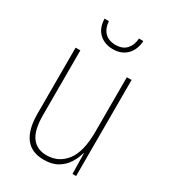

<svg xmlns="http://www.w3.org/2000/svg" viewBox="-178 -808 814 912"><g transform="rotate(30 229.0 -352.5)"><path d="M380 -527V0H360L358 -112H356Q348 -82 330.5 -54Q313 -26 283 -8Q253 10 207 10Q73 10 73 -166V-527H99V-173Q99 -90 127 -52.5Q155 -15 208 -15Q274 -15 314 -66.5Q354 -118 354 -227V-527ZM336 -715Q333 -666 304.5 -637.5Q276 -609 229 -609Q184 -609 154.5 -636Q125 -663 123 -715H147Q149 -678 170 -655.5Q191 -633 230 -633Q269 -633 289.5 -656Q310 -679 312 -715Z"/></g></svg>

Font: Noto Sans Myanmar Condensed Thin
Style: Regular
Weight: 100
Width: 3
Designer: Monotype Design Team
Foundry: Monotype Imaging Inc.
Version: Version 2.107; ttfautohint (v1.8.4.7-5d5b)